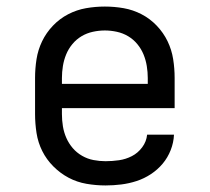

<svg xmlns="http://www.w3.org/2000/svg" viewBox="-20 -558 640 586"><path d="M302 8Q273 8 244 3Q215 -2 189.5 -15.5Q164 -29 143 -50Q122 -71 109 -97Q96 -123 91.5 -152Q87 -181 87 -210V-320Q87 -349 91.5 -377.5Q96 -406 108.5 -432Q121 -458 141.5 -479.5Q162 -501 188 -514.5Q214 -528 242.5 -533Q271 -538 300 -538Q329 -538 357.5 -533Q386 -528 412 -514.5Q438 -501 458.5 -479.5Q479 -458 491.5 -432Q504 -406 508.5 -377.5Q513 -349 513 -320V-228H169V-210Q169 -191 172 -172.5Q175 -154 182.5 -137Q190 -120 202 -106Q214 -92 230.5 -82.5Q247 -73 265.5 -69.5Q284 -66 302 -66Q323 -66 343.5 -69Q364 -72 382.5 -81.5Q401 -91 414 -108.5Q427 -126 429 -147H511Q510 -123 501 -100Q492 -77 476.5 -58.5Q461 -40 440.5 -26.5Q420 -13 397 -5.5Q374 2 350 5Q326 8 302 8ZM431 -302V-320Q431 -338 428 -356.5Q425 -375 418 -392Q411 -409 399 -423.5Q387 -438 371 -447.5Q355 -457 336.5 -461Q318 -465 300 -465Q282 -465 263.5 -461Q245 -457 229 -447.5Q213 -438 201 -423.5Q189 -409 182 -392Q175 -375 172 -356.5Q169 -338 169 -320V-302Z"/></svg>

Font: Iosevka Slab Extended
Style: Regular
Weight: 400
Width: 7
Monospace: yes
Designer: Belleve Invis
Foundry: Belleve Invis
Version: Version 11.1.1; ttfautohint (v1.8.3)